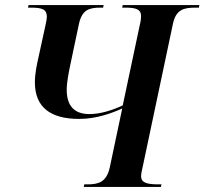

<svg xmlns="http://www.w3.org/2000/svg" viewBox="-20 -734 803 754"><path d="M309 0H612L614 -10H602C555 -10 534 -17 534 -43C534 -50 536 -61 540 -77L659 -640C671 -697 702 -704 748 -704H761L763 -714H462L460 -704H473C517 -704 534 -696 534 -671C534 -663 533 -651 529 -636L462 -320C423 -302 376 -286 331 -286C272 -286 242 -318 242 -382C242 -411 251 -455 256 -479L290 -640C302 -695 329 -704 374 -704H385L387 -714H92L90 -704H102C146 -704 164 -697 164 -668C164 -662 162 -648 158 -632L132 -513C124 -478 117 -444 117 -411C117 -312 179 -267 291 -267C359 -267 420 -290 460 -308L411 -76C398 -18 366 -10 323 -10H311Z"/></svg>

Font: Noto Serif Display SemiCondensed SemiBold
Style: Italic
Weight: 600
Width: 4
Italic angle: -12°
Designer: Monotype Design Team
Foundry: Monotype Imaging Inc.
Version: Version 2.009